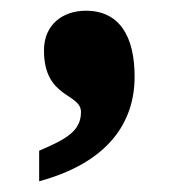

<svg xmlns="http://www.w3.org/2000/svg" viewBox="-20 -184 347 358"><path d="M53 97V154C182 119 231 44 231 -41C231 -116 203 -164 140 -164C98 -164 62 -139 62 -90C62 0 131 -11 131 25C131 61 102 76 53 97Z"/></svg>

Font: Noto Serif Ethiopic SemiCondensed Black
Style: Regular
Weight: 900
Width: 4
Designer: Monotype Design Team
Foundry: Monotype Imaging Inc.
Version: Version 2.102